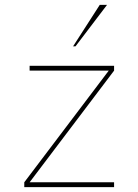

<svg xmlns="http://www.w3.org/2000/svg" viewBox="-20 -771 570 791"><path d="M450 -20H102L450 -480V-500H102V-480H428L80 -20V0H450ZM421 -751H391L281 -580H291Z"/></svg>

Font: Perun Thin
Style: Regular
Weight: 100
Foundry: Copyright (c) Stefan Peev, Context Ltd, 2016
Version: Version 1.089